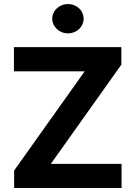

<svg xmlns="http://www.w3.org/2000/svg" viewBox="-20 -944 680 964"><path d="M51 -87.8 405.1 -585.8H50V-707.2H589.3V-619.4L235.3 -121.4H590.3V0H51ZM242.3 -850Q242.3 -869.9 253.1 -887Q263.9 -904 281.9 -913.8Q299.8 -923.6 321.2 -923.6Q342.4 -923.6 360.6 -913.8Q378.9 -904 389.4 -887Q399.8 -869.9 399.8 -850Q399.8 -830.2 389.4 -813.3Q378.9 -796.4 360.6 -786.5Q342.4 -776.5 321.2 -776.5Q299.8 -776.5 281.9 -786.5Q263.9 -796.4 253.1 -813.3Q242.3 -830.2 242.3 -850Z"/></svg>

Font: Pretendard Variable
Style: Regular
Weight: 400
Designer: Base glyphs from Inter by Rasmus Andersson; Hangul glyphs from Noto Sans CJK(Source Han Sans) by Jang Soo-young and Kang
Foundry: Kil Hyung-jin
Version: Version 1.100;FEAKit 1.0